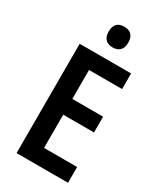

<svg xmlns="http://www.w3.org/2000/svg" viewBox="-227 -1005 918 1086"><g transform="rotate(30 231.5 -462.0)"><path d="M248 -924C207 -924 184 -902 184 -856C184 -811 209 -789 248 -789C288 -789 312 -811 312 -856C312 -902 289 -924 248 -924ZM413 0V-103H197V-320H398V-423H197V-612H413V-714H77V0Z"/></g></svg>

Font: Noto Sans Gurmukhi UI Condensed SemiBold
Style: Regular
Weight: 600
Width: 3
Designer: Jelle Bosma - Monotype Design Team
Foundry: Monotype Imaging Inc.
Version: Version 2.004